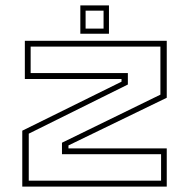

<svg xmlns="http://www.w3.org/2000/svg" viewBox="-20 -691 700 711"><path d="M62.5 0V-207L430 -388.5V-398.5H72V-540H597.5V-329L233.5 -152.5V-141.5H597.5V0ZM86.5 -22H576.5V-120H209.5V-162.5L574 -340.5V-518.5H93.5V-420.5H453.5V-378L86.5 -196ZM277.5 -566V-671H383.5V-566ZM297 -585H363.5V-651.5H297Z"/></svg>

Font: Tourney Expanded ExtraLight
Style: Regular
Weight: 200
Width: 7
Designer: Tyler Finck
Foundry: Etcetera Type Co
Version: Version 1.010; ttfautohint (v1.8.3)